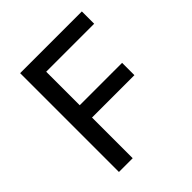

<svg xmlns="http://www.w3.org/2000/svg" viewBox="-189 -819 948 948"><g transform="rotate(-45 285.5 -345.0)"><path d="M100 0V-690H531V-604H196V-370H492V-284H196V0Z"/></g></svg>

Font: Radio Canada
Style: Regular
Weight: 400
Designer: Charles Daoud, Etienne Aubert Bonn, Alexandre Saumier Demers, Jacques Le Bailly
Foundry: Radio-Canada
Version: Version 2.104;gftools[0.9.28.dev5+ged2979d]